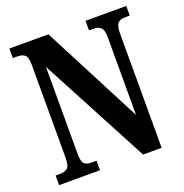

<svg xmlns="http://www.w3.org/2000/svg" viewBox="-128 -828 902 943"><g transform="rotate(-20 322.5 -357.0)"><path d="M22 0V-50H43Q68 -50 83 -61Q98 -72 98 -116V-602Q98 -643 83.5 -653.5Q69 -664 49 -664H22V-714H226L495 -195V-602Q495 -640 481 -652Q467 -664 447 -664H420V-714H633V-664H606Q584 -664 571 -651Q558 -638 558 -598V0H461L160 -568V-116Q160 -72 172 -61Q184 -50 208 -50H236V0Z"/></g></svg>

Font: Noto Serif ExtraCondensed
Style: Bold
Weight: 700
Width: 2
Designer: Monotype Design Team
Foundry: Monotype Imaging Inc.
Version: Version 2.014; ttfautohint (v1.8.4.7-5d5b)